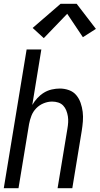

<svg xmlns="http://www.w3.org/2000/svg" viewBox="-20 -997 528 1017"><path d="M0 0 121 -735H199L151 -441Q162 -460 177.5 -477Q193 -494 212.5 -506Q232 -518 254 -523Q276 -528 297 -528Q322 -528 345.5 -519.5Q369 -511 384 -493Q399 -475 407 -452Q415 -429 418 -404.5Q421 -380 419 -354.5Q417 -329 413 -304L363 0H285L337 -315Q340 -332 341 -348.5Q342 -365 339.5 -381Q337 -397 331 -412Q325 -427 314.5 -438Q304 -449 288.5 -454Q273 -459 256 -459Q234 -459 211.5 -450Q189 -441 172 -423.5Q155 -406 146.5 -384Q138 -362 134 -340L78 0ZM212 -795 153 -849 301 -977H386L488 -844L419 -800L336 -924Z"/></svg>

Font: Iosevka QP
Style: Italic
Weight: 400
Italic angle: -9°
Designer: Belleve Invis
Foundry: Belleve Invis
Version: Version 20.0.0; ttfautohint (v1.8.4)